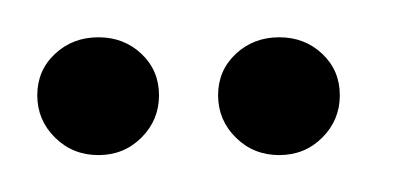

<svg xmlns="http://www.w3.org/2000/svg" viewBox="-20 -639 224 103"><path d="M32.8 -555.8Q19 -555.8 9.5 -565.2Q0 -574.6 0 -587.9Q0 -601.2 9.5 -610.1Q19 -619 32.8 -619Q46.5 -619 55.9 -610.1Q65.3 -601.2 65.3 -587.9Q65.3 -574.6 55.9 -565.2Q46.5 -555.8 32.8 -555.8ZM129.8 -555.8Q116 -555.8 106.5 -565.2Q97 -574.6 97 -587.9Q97 -601.2 106.5 -610.1Q116 -619 129.8 -619Q143.5 -619 152.9 -610.1Q162.3 -601.2 162.3 -587.9Q162.3 -574.6 152.9 -565.2Q143.5 -555.8 129.8 -555.8Z"/></svg>

Font: Alumni Sans Thin
Style: Regular
Weight: 100
Designer: Robert E. Leuschke
Foundry: Robert E. Leuschke
Version: Version 1.018